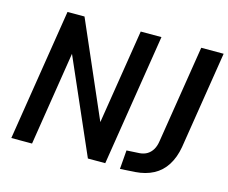

<svg xmlns="http://www.w3.org/2000/svg" viewBox="-100 -844 1181 993"><g transform="rotate(15 490.5 -348.0)"><path d="M33 0 145 -705H236L471 -165H451L537 -705H648L536 0H443L208 -537H229L144 0ZM617 9 625 -92 695 -96Q718 -98 735 -108.5Q752 -119 763 -137.5Q774 -156 778 -184L861 -705H981L898 -183Q888 -126 862 -85Q836 -44 794.5 -22Q753 0 698 4Z"/></g></svg>

Font: Nunito Sans 10pt Condensed
Style: Bold Italic
Weight: 700
Width: 3
Italic angle: -9°
Designer: Vernon Adams
Foundry: Vernon Adams
Version: Version 3.101;gftools[0.9.27]